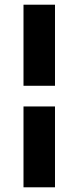

<svg xmlns="http://www.w3.org/2000/svg" viewBox="-20 -774 334 817"><path d="M80 -409V-754H214V-409ZM80 23V-321H214V23Z"/></svg>

Font: Montserrat Alternates
Style: Bold
Weight: 700
Version: Version 2.001